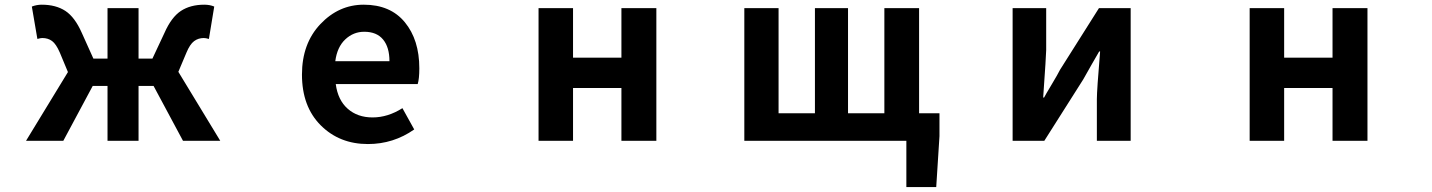

<svg xmlns="http://www.w3.org/2000/svg" viewBox="-20 -594 6040 810"><path d="M732.4 -291 909.2 0H752L627.9 -231.4H564.5V0H433.6V-231.4H371.1L247.1 0H89.8L266.6 -290L232.4 -372.1Q216.8 -408.2 199.7 -420.9Q182.6 -433.6 158.2 -433.6Q151.4 -433.6 137.7 -429.7L114.3 -566.4Q134.8 -574.2 156.2 -574.2Q215.8 -574.2 255.9 -547.9Q295.9 -521.5 325.2 -455.1L374 -346.7H433.6V-559.6H564.5V-346.7H623L673.8 -455.1Q703.1 -521.5 743.2 -547.9Q783.2 -574.2 841.8 -574.2Q865.2 -574.2 883.8 -566.4L861.3 -429.7Q847.7 -433.6 839.8 -433.6Q816.4 -433.6 798.8 -420.4Q781.2 -407.2 766.6 -372.1Z M1532.2 13.7Q1412.1 13.7 1333 -65.4Q1253.9 -144.5 1253.9 -279.3Q1253.9 -410.2 1331.5 -492.2Q1409.2 -574.2 1514.6 -574.2Q1627 -574.2 1688 -500Q1749 -425.8 1749 -305.7Q1749 -261.7 1742.2 -239.3H1396.5Q1405.3 -171.9 1446.8 -135.3Q1488.3 -98.6 1551.8 -98.6Q1616.2 -98.6 1677.7 -137.7L1727.5 -47.9Q1639.6 13.7 1532.2 13.7ZM1394.5 -335.9H1623Q1623 -394.5 1596.2 -427.2Q1569.3 -460 1516.6 -460Q1470.7 -460 1436.5 -427.7Q1402.3 -395.5 1394.5 -335.9Z M2252 0V-559.6H2397.5V-350.6H2601.6V-559.6H2749V0H2601.6V-222.7H2397.5V0Z M3857.4 -116.2H3943.4V-19.5L3929.7 195.3H3803.7V0H3120.1V-559.6H3264.6V-116.2H3418V-559.6H3557.6V-116.2H3710.9V-559.6H3857.4Z M4252 0V-559.6H4393.6V-382.8Q4393.6 -363.3 4380.9 -182.6H4384.8Q4389.6 -192.4 4416 -236.3Q4442.4 -280.3 4452.1 -299.8L4616.2 -559.6H4750V0H4607.4V-175.8Q4607.4 -212.9 4621.1 -377H4617.2Q4611.3 -366.2 4585.4 -321.8Q4559.6 -277.3 4549.8 -258.8L4385.7 0Z M5252 0V-559.6H5397.5V-350.6H5601.6V-559.6H5749V0H5601.6V-222.7H5397.5V0Z"/></svg>

Font: Gen Shin Gothic Monospace Bold
Style: Bold
Weight: 700
Designer: [Source Han Sans]
Ryoko NISHIZUKA  (kana & ideographs); Paul D. Hunt (Latin, Greek & Cyrillic); Wenlong ZHANG  (bopomofo
Version: Version 1.002.20150607